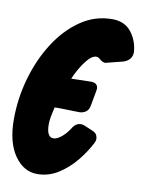

<svg xmlns="http://www.w3.org/2000/svg" viewBox="-104 -790 638 850"><g transform="rotate(10 215.0 -364.5)"><path d="M122 2Q61 2 20 -57Q-21 -116 -21 -219Q-21 -313 5 -404Q31 -495 78 -568.5Q125 -642 189.5 -686.5Q254 -731 332 -731Q387 -731 417 -693.5Q447 -656 451 -604Q451 -568 413 -555L334 -535Q321 -535 307 -548Q300 -555 291 -555Q273 -555 254 -533Q235 -511 220 -484.5Q205 -458 198 -440Q224 -440 286 -442Q318 -442 318 -415Q318 -411 304 -337Q301 -318 288 -309Q275 -300 258 -300L176 -302H148Q135 -252 135 -224Q135 -166 166 -166Q181 -166 200.5 -181.5Q220 -197 237 -223Q252 -249 276 -249Q284 -249 291 -246Q310 -238 328 -230.5Q346 -223 350 -213Q354 -203 354 -197Q354 -187 349 -178Q327 -135 293.5 -94Q260 -53 216.5 -25.5Q173 2 122 2Z"/></g></svg>

Font: Bangerz
Style: Bold
Weight: 700
Designer: vernon adams
Foundry: Vernon Adams
Version: Version 2.10;February 7, 2025;FontCreator 13.0.0.2683 64-bit